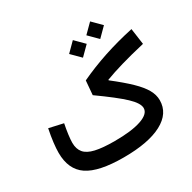

<svg xmlns="http://www.w3.org/2000/svg" viewBox="-185 -1044 1226 1228"><g transform="rotate(-30 427.5 -430.5)"><path d="M60.5 -403.8 165 -380.4Q157.2 -341.8 152.3 -304.9Q147.5 -268.1 147.5 -245.6Q147.5 -199.7 170.9 -171.9Q194.3 -144 247.3 -131.8Q300.3 -119.6 389.2 -119.6Q514.6 -119.6 584.5 -143.6Q654.3 -167.5 654.3 -210.4Q654.3 -246.6 597.9 -299.8Q541.5 -353 413.1 -444.3L421.9 -548.3Q515.1 -592.3 619.1 -627Q723.1 -661.6 838.9 -686.5L855.5 -567.9Q751 -543.5 678.2 -522.2Q605.5 -501 548.8 -479.5V-475.6Q627.9 -414.1 676.3 -367.2Q724.6 -320.3 746.6 -281.2Q768.6 -242.2 768.6 -202.6Q768.6 -105.5 668.9 -52.7Q569.3 0 386.7 0Q203.1 0 121.3 -55.2Q39.6 -110.4 39.6 -233.9Q39.6 -264.6 44.7 -307.9Q49.8 -351.1 60.5 -403.8ZM569.3 -796.4 634.3 -861.3 699.2 -796.4 634.3 -731.4ZM414.1 -748 479 -813 543.9 -748 479 -683.1Z"/></g></svg>

Font: Estedad-FD SemiBold
Style: Regular
Weight: 600
Designer: Amin Abedi
Version: Version 7.3